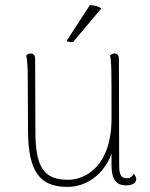

<svg xmlns="http://www.w3.org/2000/svg" viewBox="-20 -722 591 754"><path d="M267 -557 378 -689C364 -698 352 -701 333 -702L242 -562C244 -557 260 -556 267 -557ZM505 -40C498 -24 486 -22 478 -22C456 -22 448 -35 448 -72L447 -490C447 -504 441 -512 430 -512C421 -512 416 -508 412 -504C418 -480 418 -445 418 -257C418 -68 314 -16 248 -16C156 -16 119 -59 119 -206L118 -490C118 -504 112 -512 101 -512C92 -512 87 -508 83 -504C87 -488 89 -457 89 -417L90 -207C91 -44 139 12 245 12C319 12 389 -37 418 -119V-73C418 -21 434 6 475 6C499 6 515 -3 515 -18C515 -25 512 -32 505 -40Z"/></svg>

Font: Arima Koshi Thin
Style: Regular
Weight: 250
Designer: Joana Correia and Natanael Gama
Foundry: NDISCOVER
Version: Version 1.019;PS 001.019;hotconv 1.0.88;makeotf.lib2.5.64775